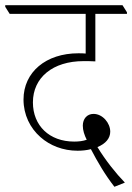

<svg xmlns="http://www.w3.org/2000/svg" viewBox="-46 -642 506 735"><path d="M392 73 432 57C398 22 358 -28 327 -79C359 -92 376 -113 376 -138C376 -171 347 -206 312 -206C287 -206 271 -187 271 -161C271 -143 277 -125 286 -107C272 -102 256 -100 238 -100C143 -100 80 -161 80 -250C80 -345 156 -408 274 -408C289 -408 302 -408 319 -407V-589H440V-595L423 -622H-26V-616L-9 -589H282V-437C273 -438 264 -438 254 -438C130 -438 44 -366 44 -261C44 -203 69 -152 109 -117C145 -85 195 -65 251 -65C269 -65 287 -67 302 -71C327 -23 356 27 392 73Z"/></svg>

Font: Noto Serif Devanagari SemiCondensed ExtraLight
Style: Regular
Weight: 200
Width: 4
Designer: Universal Thirst, Indian Type Foundry and the Monotype Design Team
Foundry: Monotype Imaging Inc.
Version: Version 2.004